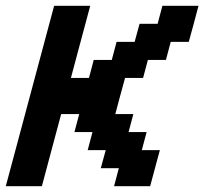

<svg xmlns="http://www.w3.org/2000/svg" viewBox="-20 -645 707 665"><path d="M375 0H500Q505.9 -21 516.8 -62.5Q527.8 -104 533.7 -125H471.2L487.8 -187.5H425.3L441.9 -250H379.4Q384.8 -270.5 396 -312.3Q407.2 -354 413.1 -375H475.6L492.2 -437.5H554.7L571.3 -500H633.8Q639.6 -520.5 650.9 -562.3Q662.1 -604 667.5 -625H542.5L525.9 -562.5H463.4L446.3 -500H383.8L367.2 -437.5H304.7L288.1 -375H225.6Q236.8 -416.5 259 -500Q281.2 -583.5 292.5 -625H167.5Q139.6 -520.5 83.7 -312.3Q27.8 -104 0 0H125Q136.2 -42 158.4 -125Q180.7 -208 191.9 -250H254.4L237.8 -187.5H300.3L283.7 -125H346.2L329.1 -62.5H391.6Z"/></svg>

Font: Faithful 32x
Style: Oblique
Weight: 400
Foundry: Faithful Resource Pack
Version: Version 1.0; January 27, 2023